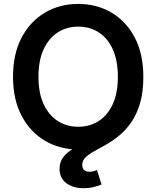

<svg xmlns="http://www.w3.org/2000/svg" viewBox="-20 -758 804 987"><path d="M382.3 10.3Q286.6 10.3 210.7 -34.7Q134.8 -79.6 90.8 -163.3Q46.9 -247.1 46.9 -363.3Q46.9 -480.5 90.8 -564.2Q134.8 -647.9 210.7 -692.9Q286.6 -737.8 382.3 -737.8Q478 -737.8 553.7 -692.9Q629.4 -647.9 673.1 -564.2Q716.8 -480.5 716.8 -363.3Q716.8 -247.1 673.1 -163.3Q629.4 -79.6 553.7 -34.7Q478 10.3 382.3 10.3ZM382.3 -106.4Q441.4 -106.4 487.5 -136Q533.7 -165.5 559.8 -222.9Q585.9 -280.3 585.9 -363.3Q585.9 -446.8 559.8 -504.4Q533.7 -562 487.5 -591.6Q441.4 -621.1 382.3 -621.1Q322.8 -621.1 276.6 -591.3Q230.5 -561.5 204.1 -504.2Q177.7 -446.8 177.7 -363.3Q177.7 -280.3 204.1 -223.1Q230.5 -166 276.6 -136.2Q322.8 -106.4 382.3 -106.4ZM410.2 209.5Q356 209.5 321 183.6Q286.1 157.7 286.1 109.9Q286.1 72.8 307.4 47.1Q328.6 21.5 363.5 1.5Q398.4 -18.6 440.2 -38.8Q481.9 -59.1 523.4 -84.5Q564.9 -109.9 599.6 -146.2Q634.3 -182.6 655.5 -235.4Q676.8 -288.1 676.8 -363.3H716.8Q716.8 -283.7 699.7 -226.6Q682.6 -169.4 654.8 -129.4Q627 -89.4 593.5 -61.8Q560.1 -34.2 526.4 -15.1Q492.7 3.9 464.6 19.3Q436.5 34.7 419.7 51Q402.8 67.4 402.8 89.4Q402.8 106 412.1 115.5Q421.4 125 440.4 125Q451.2 125 460.7 122.3Q470.2 119.6 478.5 115.7L502 190.4Q485.4 197.8 461.4 203.6Q437.5 209.5 410.2 209.5Z"/></svg>

Font: Inter 18pt SemiBold
Style: Regular
Weight: 600
Designer: Rasmus Andersson
Foundry: rsms
Version: Version 4.001;git-66647c0bb